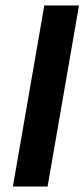

<svg xmlns="http://www.w3.org/2000/svg" viewBox="-20 -680 308 700"><path d="M153.5 0H27L141.5 -660H268Z"/></svg>

Font: Lucymar Sans SemiBold
Style: Italic
Weight: 600
Italic angle: -10°
Foundry: The League of Moveable Type (original font) / Main changes by Cristiano Sobral with portions from Mirco Monsees
Version: Version 2.00;August 30, 2020;FontCreator 13.0.0.2681 64-bit